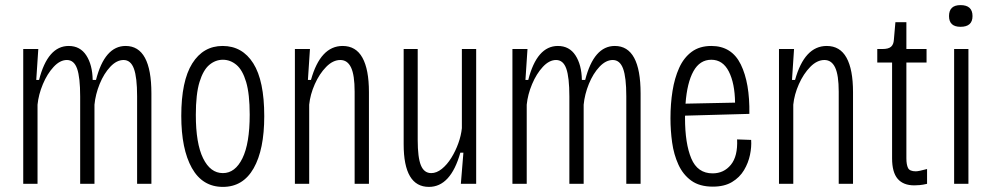

<svg xmlns="http://www.w3.org/2000/svg" viewBox="-20 -720 3884 752"><path d="M71 0V-528H130L122 -407H133Q167 -540 249 -540Q294 -540 318 -503Q342 -466 343 -407H356Q390 -540 472 -540Q573 -540 573 -354V0H517V-343Q517 -417 504.5 -451Q492 -485 464 -485Q437 -485 412 -458.5Q387 -432 370.5 -391.5Q354 -351 350 -310V0H294V-342Q294 -417 282 -451Q270 -485 242 -485Q215 -485 190 -458Q165 -431 148 -390.5Q131 -350 127 -310V0Z M853 12Q773 12 731.5 -62Q690 -136 690 -266Q690 -403 733 -471.5Q776 -540 852 -540Q929 -540 972 -472Q1015 -404 1015 -265Q1015 -134 973.5 -61Q932 12 853 12ZM853 -42Q901 -42 929.5 -100Q958 -158 958 -271Q958 -352 944 -399Q930 -446 906 -466Q882 -486 853 -486Q824 -486 800 -466Q776 -446 761.5 -399Q747 -352 747 -270Q747 -158 775.5 -100Q804 -42 853 -42Z M1135 0V-528H1194L1186 -407H1198Q1235 -540 1322 -540Q1374 -540 1399.5 -494Q1425 -448 1425 -359V0H1369V-361Q1369 -426 1355 -455.5Q1341 -485 1313 -485Q1284 -485 1257.5 -458Q1231 -431 1213 -390.5Q1195 -350 1191 -310V0Z M1660 12Q1561 12 1561 -155V-528H1616V-172Q1616 -103 1628.5 -72.5Q1641 -42 1669 -42Q1690 -42 1710.5 -58.5Q1731 -75 1747.5 -101.5Q1764 -128 1775 -158.5Q1786 -189 1789 -218V-528H1845V0H1785L1795 -122H1783Q1745 12 1660 12Z M1987 0V-528H2046L2038 -407H2049Q2083 -540 2165 -540Q2210 -540 2234 -503Q2258 -466 2259 -407H2272Q2306 -540 2388 -540Q2489 -540 2489 -354V0H2433V-343Q2433 -417 2420.5 -451Q2408 -485 2380 -485Q2353 -485 2328 -458.5Q2303 -432 2286.5 -391.5Q2270 -351 2266 -310V0H2210V-342Q2210 -417 2198 -451Q2186 -485 2158 -485Q2131 -485 2106 -458Q2081 -431 2064 -390.5Q2047 -350 2043 -310V0Z M2772 11Q2720 11 2687.5 -12.5Q2655 -36 2637 -75.5Q2619 -115 2612.5 -162Q2606 -209 2606 -257Q2606 -313 2614 -363.5Q2622 -414 2640 -454Q2658 -494 2689 -517Q2720 -540 2766 -540Q2846 -540 2881.5 -467.5Q2917 -395 2915 -274L2663 -267Q2663 -263 2663 -258Q2663 -158 2687.5 -99.5Q2712 -41 2771 -41Q2815 -41 2842.5 -74.5Q2870 -108 2867 -174L2922 -172Q2924 -145 2917.5 -113.5Q2911 -82 2894 -53.5Q2877 -25 2847 -7Q2817 11 2772 11ZM2766 -486Q2721 -486 2696 -441Q2671 -396 2665 -314L2859 -318Q2858 -394 2834.5 -440Q2811 -486 2766 -486Z M3031 0V-528H3090L3082 -407H3094Q3131 -540 3218 -540Q3270 -540 3295.5 -494Q3321 -448 3321 -359V0H3265V-361Q3265 -426 3251 -455.5Q3237 -485 3209 -485Q3180 -485 3153.5 -458Q3127 -431 3109 -390.5Q3091 -350 3087 -310V0Z M3561 6Q3518 6 3496 -19.5Q3474 -45 3474 -100V-475H3416V-528H3436Q3460 -528 3470 -537Q3480 -546 3481 -564L3487 -633H3530V-528H3609V-475H3530V-100Q3530 -75 3536.5 -62Q3543 -49 3567 -49Q3578 -49 3611 -58V0Q3594 4 3581.5 5Q3569 6 3561 6Z M3717 0V-528H3773V0ZM3742 -615Q3697 -615 3697 -657Q3697 -700 3742 -700Q3789 -700 3789 -657Q3789 -615 3742 -615Z"/></svg>

Font: Bricolage Grotesque 12pt Condensed ExtraLight
Style: Regular
Weight: 200
Width: 3
Designer: Mathieu Triay
Foundry: Atelier Triay
Version: Version 1.001; ttfautohint (v1.8.4.7-5d5b);gftools[0.9.33.de